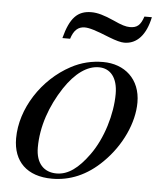

<svg xmlns="http://www.w3.org/2000/svg" viewBox="-48 -666 597 719"><g transform="rotate(5 250.0 -306.5)"><path d="M466 -624C455 -591 442 -580 415 -580C400 -580 383 -585 353 -599C315 -616 290 -623 267 -623C215 -623 187 -594 167 -517H196C206 -549 222 -564 247 -564C264 -564 288 -557 342 -535C368 -525 386 -520 399 -520C447 -520 480 -557 494 -624ZM384 -326C384 -250 356 -156 310 -93C271 -39 233 -10 189 -10C142 -10 111 -41 111 -101C111 -180 139 -259 185 -329C225 -389 269 -420 313 -420C356 -420 384 -387 384 -326ZM468 -301C468 -389 408 -441 327 -441C286 -441 246 -432 207 -411C102 -355 27 -240 27 -128C27 -41 80 11 174 11C240 11 304 -14 362 -72C428 -137 468 -225 468 -301Z"/></g></svg>

Font: XITS
Style: Italic
Weight: 400
Italic angle: -16.33°
Designer: MicroPress Inc., with final additions and corrections provided by Coen Hoffman, Elsevier (retired)
Version: Version 1.302